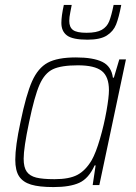

<svg xmlns="http://www.w3.org/2000/svg" viewBox="-20 -751 552 779"><path d="M42 -103Q42 -158 63 -255Q86 -367 110 -421Q134 -475 173.5 -496.5Q213 -518 288 -518Q358 -518 395 -500Q432 -482 438 -436H442L464 -510H491L383 0H356L368 -80H364Q340 -27 302 -9.5Q264 8 197 8Q139 8 106 -2Q73 -12 57.5 -35.5Q42 -59 42 -103ZM352 -101Q369 -131 385.5 -187.5Q402 -244 412 -300.5Q422 -357 422 -385Q422 -440 393 -463Q364 -486 296 -486Q228 -486 194.5 -470Q161 -454 140.5 -407.5Q120 -361 98 -255Q76 -151 76 -107Q76 -72 88.5 -54.5Q101 -37 127 -30.5Q153 -24 201 -24Q261 -24 294 -41.5Q327 -59 352 -101ZM229 -658Q229 -686 239 -731H271Q270 -724 265.5 -702.5Q261 -681 261 -666Q261 -641 276 -629.5Q291 -618 331 -618Q372 -618 393 -630Q414 -642 423 -664.5Q432 -687 441 -731H472Q462 -679 451 -651.5Q440 -624 413.5 -607Q387 -590 335 -590Q275 -590 252 -607Q229 -624 229 -658Z"/></svg>

Font: Saira Semi Condensed Thin
Style: Italic
Weight: 100
Width: 4
Italic angle: -12°
Designer: Hector Gatti with collaboration of the Omnibus-Type team
Foundry: Omnibus-Type
Version: Version 1.001; ttfautohint (v1.8)